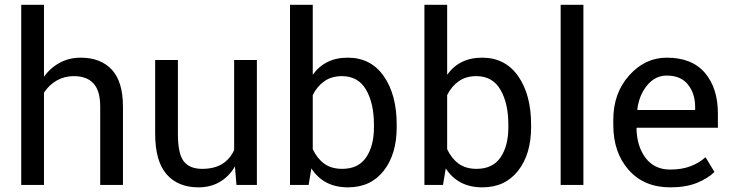

<svg xmlns="http://www.w3.org/2000/svg" viewBox="-20 -782 3094 812"><path d="M166 -457.5Q193.4 -495.6 233.2 -516.8Q272.9 -538.1 321.3 -538.1Q405.8 -538.1 452.9 -487.3Q500 -436.5 500 -331.1V0H403.8V-332Q403.8 -397.5 375.7 -428.7Q347.7 -460 292 -460Q252 -460 219.5 -441.2Q187 -422.4 166 -390.1V0H69.8V-761.7H166Z M973.6 -78.1Q948.7 -35.6 909.7 -12.7Q870.6 10.3 819.3 10.3Q732.9 10.3 684.6 -44.9Q636.2 -100.1 636.2 -216.8V-528.3H732.4V-215.8Q732.4 -131.3 757.3 -99.6Q782.2 -67.9 835 -67.9Q886.2 -67.9 919.7 -88.6Q953.1 -109.4 970.2 -147.5V-528.3H1066.4V0H980Z M1657.7 -244.1Q1657.7 -129.9 1602.8 -59.8Q1547.9 10.3 1451.7 10.3Q1399.4 10.3 1360.8 -10Q1322.3 -30.3 1296.9 -69.8L1285.2 0H1206.5V-761.7H1302.7V-465.8Q1327.6 -501 1364.5 -519.5Q1401.4 -538.1 1450.7 -538.1Q1548.3 -538.1 1603 -460Q1657.7 -381.8 1657.7 -254.4ZM1561.5 -254.4Q1561.5 -345.2 1528.1 -402.6Q1494.6 -460 1426.3 -460Q1381.8 -460 1351.3 -438.2Q1320.8 -416.5 1302.7 -379.9V-150.9Q1321.3 -111.8 1351.3 -89.8Q1381.3 -67.9 1427.2 -67.9Q1495.1 -67.9 1528.3 -116.2Q1561.5 -164.6 1561.5 -244.1Z M2226.1 -244.1Q2226.1 -129.9 2171.1 -59.8Q2116.2 10.3 2020 10.3Q1967.8 10.3 1929.2 -10Q1890.6 -30.3 1865.2 -69.8L1853.5 0H1774.9V-761.7H1871.1V-465.8Q1896 -501 1932.9 -519.5Q1969.7 -538.1 2019 -538.1Q2116.7 -538.1 2171.4 -460Q2226.1 -381.8 2226.1 -254.4ZM2129.9 -254.4Q2129.9 -345.2 2096.4 -402.6Q2063 -460 1994.6 -460Q1950.2 -460 1919.7 -438.2Q1889.2 -416.5 1871.1 -379.9V-150.9Q1889.6 -111.8 1919.7 -89.8Q1949.7 -67.9 1995.6 -67.9Q2063.5 -67.9 2096.7 -116.2Q2129.9 -164.6 2129.9 -244.1Z M2447.3 0H2351.1V-761.7H2447.3Z M2814.5 10.3Q2704.1 10.3 2638.9 -63.2Q2573.7 -136.7 2573.7 -253.9V-275.4Q2573.7 -388.2 2640.9 -463.1Q2708 -538.1 2799.8 -538.1Q2906.7 -538.1 2961.4 -473.6Q3016.1 -409.2 3016.1 -301.8V-241.7H2673.3L2671.9 -239.3Q2673.3 -163.1 2710.4 -114Q2747.6 -64.9 2814.5 -64.9Q2863.3 -64.9 2900.1 -78.9Q2937 -92.8 2963.9 -117.2L3001.5 -54.7Q2973.1 -26.9 2926.8 -8.3Q2880.4 10.3 2814.5 10.3ZM2799.8 -462.4Q2751.5 -462.4 2717.3 -421.6Q2683.1 -380.9 2675.3 -319.3L2676.3 -316.9H2919.9V-329.6Q2919.9 -386.2 2889.6 -424.3Q2859.4 -462.4 2799.8 -462.4Z"/></svg>

Font: GeogebraSans
Style: Regular
Weight: 400
Designer: Google
Version: Version 1.100140; 2013